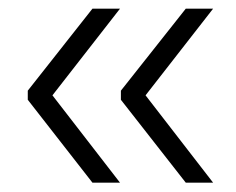

<svg xmlns="http://www.w3.org/2000/svg" viewBox="-20 -458 530 432"><path d="M459.5 -438.5 307.5 -243.5 459.5 -47H398L252 -233.5V-254L398 -438.5ZM250 -438.5 98 -243.5 250 -47H188L42.5 -233.5V-254L188 -438.5Z"/></svg>

Font: Anek Devanagari Light
Style: Regular
Weight: 300
Designer: Kailash Malviya (Devanagari) & Yesha Goshar (Latin)
Foundry: Ek Type
Version: Version 1.003